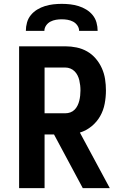

<svg xmlns="http://www.w3.org/2000/svg" viewBox="-20 -975 640 995"><path d="M79 0V-735H319Q348 -735 377 -729Q406 -723 431.5 -708.5Q457 -694 476.5 -671Q496 -648 508 -621Q520 -594 524.5 -565Q529 -536 529 -506Q529 -472 522.5 -437.5Q516 -403 499 -373Q482 -343 454.5 -320.5Q427 -298 394 -288L549 0H409L260 -278H211V0ZM211 -388H319Q332 -388 344.5 -392.5Q357 -397 366.5 -406.5Q376 -416 382 -428.5Q388 -441 391 -453.5Q394 -466 395.5 -479.5Q397 -493 397 -506Q397 -520 395.5 -533Q394 -546 391 -559Q388 -572 382 -584Q376 -596 366.5 -605.5Q357 -615 344.5 -620Q332 -625 319 -625H211ZM114 -815Q114 -837 120 -858.5Q126 -880 140 -897Q154 -914 173 -925.5Q192 -937 213 -943.5Q234 -950 256 -952.5Q278 -955 300 -955Q322 -955 344 -952.5Q366 -950 387 -943.5Q408 -937 427 -925.5Q446 -914 460 -897Q474 -880 480 -858.5Q486 -837 486 -815H390Q390 -830 381 -843Q372 -856 358.5 -863Q345 -870 330 -872.5Q315 -875 300 -875Q285 -875 270 -872.5Q255 -870 241.5 -863Q228 -856 219 -843Q210 -830 210 -815Z"/></svg>

Font: Iosevka SS04 XBd Ex
Style: Regular
Weight: 800
Width: 7
Monospace: yes
Designer: Belleve Invis
Foundry: Belleve Invis
Version: Version 19.0.0; ttfautohint (v1.8.4)